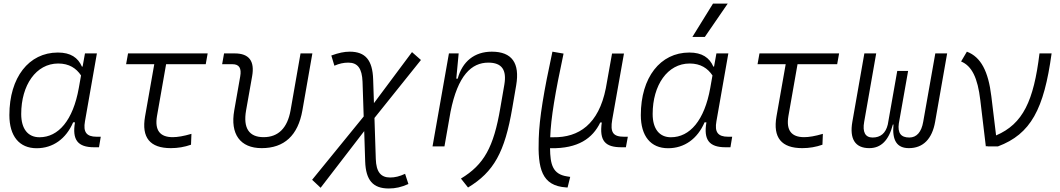

<svg xmlns="http://www.w3.org/2000/svg" viewBox="-20 -815 5899 1069"><path d="M439.9 -444.3H436C414.1 -494.1 373.5 -522.5 302.2 -522.5C140.1 -522.5 32.2 -383.3 32.2 -174.3C32.2 -57.1 87.4 10.3 184.1 10.3C274.9 10.3 347.7 -42 387.2 -133.8H397.5C380.9 -36.6 412.6 4.9 503.9 4.9H531.2L541 -53.7H518.1C460.9 -53.7 442.4 -80.1 453.1 -139.6L519.5 -517.6H453.1ZM304.2 -461.4C365.2 -461.4 404.8 -434.6 431.2 -395L418.9 -325.7C386.7 -144.5 305.2 -50.8 199.7 -50.8C135.7 -50.8 98.1 -97.2 98.1 -180.2C98.1 -340.8 180.7 -461.4 304.2 -461.4Z M931.2 9.8C970.2 9.8 1007.8 3.4 1043.5 -9.3L1045.9 -69.8C1002.9 -57.1 968.3 -51.3 941.9 -51.3C870.1 -51.3 840.8 -89.8 854 -168.5L904.8 -457.5H1125.5L1136.2 -517.6H692.9L682.1 -457.5H838.9L787.6 -166.5C767.1 -48.8 814.9 9.8 931.2 9.8Z M1437 9.8C1562.5 9.8 1639.2 -61 1663.6 -200.2L1719.2 -517.6H1653.3L1597.7 -200.2C1580.1 -102.1 1529.3 -51.3 1447.8 -51.3C1366.2 -51.3 1333 -102.1 1350.1 -200.2L1383.8 -390.6C1398.9 -475.1 1366.7 -517.6 1287.1 -517.6H1227.5L1216.8 -457.5H1274.4C1311.5 -457.5 1325.7 -435.5 1317.4 -389.2L1284.2 -200.2C1260.7 -68.4 1317.4 9.8 1437 9.8Z M1765.1 230.5 2007.8 -85 2013.2 83.5C2016.6 188.5 2056.6 234.4 2144.5 234.4C2182.1 234.4 2214.8 227.1 2253.9 209.5L2235.4 152.8C2204.6 167 2179.2 173.3 2152.3 173.3C2099.6 173.3 2074.7 141.6 2072.3 70.3L2064.9 -158.2L2323.7 -481L2273.9 -524.9L2062 -240.7L2057.6 -373C2054.2 -480.5 2014.2 -527.3 1927.2 -527.3C1897 -527.3 1866.2 -521 1824.7 -505.9L1841.8 -449.2C1870.1 -461.4 1893.6 -466.3 1919.4 -466.3C1971.7 -466.3 1995.6 -433.6 1998.5 -359.9L2004.9 -166.5L1717.8 186Z M2388.2 0H2454.6L2488.3 -191.9C2528.8 -396.5 2606 -466.3 2698.7 -466.3C2774.9 -466.3 2801.8 -425.3 2788.1 -344.2L2765.6 -213.9C2728.5 4.9 2674.8 101.6 2546.4 179.2L2585.9 229C2729.5 142.1 2790.5 32.7 2832.5 -214.8L2854 -340.3C2875 -463.4 2830.6 -527.3 2718.3 -527.3C2621.6 -527.3 2554.2 -472.7 2528.3 -377H2520.5L2533.7 -517.6H2479.5Z M3140.1 229 3154.8 169.9 3136.7 167C3056.6 154.8 3043.5 99.6 3042.5 10.3H3046.4C3198.7 12.7 3279.3 -44.4 3322.3 -133.3H3330.6C3315.9 -29.8 3350.1 4.9 3440.4 4.9H3464.8L3475.6 -53.7H3454.6C3393.1 -53.7 3376.5 -78.1 3388.7 -148.9L3454.1 -517.1H3387.7L3353 -323.2C3313 -123.5 3203.1 -48.8 3060.5 -50.8H3043.5C3046.9 -156.7 3071.3 -299.8 3117.7 -516.6L3055.7 -527.3C3007.8 -305.7 2982.9 -157.7 2979.5 -43.5C2973.6 123.5 2995.6 219.7 3132.3 228.5Z M3955.6 -444.3H3951.7C3929.7 -494.1 3889.2 -522.5 3817.9 -522.5C3655.8 -522.5 3547.9 -383.3 3547.9 -174.3C3547.9 -57.1 3603 10.3 3699.7 10.3C3790.5 10.3 3863.3 -42 3902.8 -133.8H3913.1C3896.5 -36.6 3928.2 4.9 4019.5 4.9H4046.9L4056.6 -53.7H4033.7C3976.6 -53.7 3958 -80.1 3968.8 -139.6L4035.2 -517.6H3968.8ZM3819.8 -461.4C3880.9 -461.4 3920.4 -434.6 3946.8 -395L3934.6 -325.7C3902.3 -144.5 3820.8 -50.8 3715.3 -50.8C3651.4 -50.8 3613.8 -97.2 3613.8 -180.2C3613.8 -340.8 3696.3 -461.4 3819.8 -461.4ZM3835 -609.4H3904.3L4031.7 -794.9H3949.7Z M4446.8 9.8C4485.8 9.8 4523.4 3.4 4559.1 -9.3L4561.5 -69.8C4518.6 -57.1 4483.9 -51.3 4457.5 -51.3C4385.7 -51.3 4356.4 -89.8 4369.6 -168.5L4420.4 -457.5H4641.1L4651.9 -517.6H4208.5L4197.8 -457.5H4354.5L4303.2 -166.5C4282.7 -48.8 4330.6 9.8 4446.8 9.8Z M5040.5 9.8C5119.6 9.8 5169.9 -41.5 5186.5 -136.7L5253.4 -517.6H5187.5L5120.1 -136.7C5110.4 -79.6 5083.5 -49.3 5043 -49.3C4996.1 -49.3 4977.1 -74.2 4984.4 -127.4L5036.1 -419.9H4975.6L4922.9 -121.6C4911.1 -72.3 4881.8 -49.3 4838.4 -49.3C4797.4 -49.3 4781.2 -79.6 4791.5 -136.7L4858.4 -517.6H4792.5L4725.6 -136.7C4709 -41.5 4741.2 9.8 4819.8 9.8C4884.8 9.8 4928.2 -32.7 4951.2 -121.6H4954.6C4946.3 -32.7 4974.1 9.8 5040.5 9.8Z M5468.8 0 5478 -2 5476.6 0H5536.6C5719.2 -68.8 5792.5 -206.5 5835 -517.6H5767.6C5735.4 -253.4 5675.8 -125 5525.9 -61L5499.5 -278.8C5482.9 -417.5 5441.4 -498 5363.3 -527.3L5331.1 -472.7C5391.1 -447.8 5423.3 -381.8 5438 -257.8Z"/></svg>

Font: Cascadia Mono PL Light
Style: Italic
Weight: 300
Italic angle: -10°
Monospace: yes
Designer: Aaron Bell
Foundry: Saja Typeworks
Version: Version 2404.023